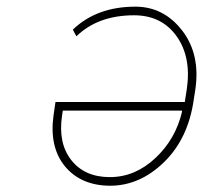

<svg xmlns="http://www.w3.org/2000/svg" viewBox="-20 -559 622 588"><path d="M455.6 -74.7Q517.6 -132.3 537.6 -217.3L536.6 -220.2H172.4L169.9 -204.1Q157.7 -120.6 198.2 -68.8Q239.3 -16.6 316.4 -16.6Q393.6 -16.6 455.6 -74.7ZM394.5 -538.6Q481.4 -538.6 538.1 -465.3Q594.2 -392.1 578.1 -284.2L573.2 -252.9Q556.2 -134.3 482.4 -62.5Q408.7 9.3 318.4 9.8Q228.5 9.8 179.2 -49.3Q130.4 -108.4 144 -206.1L149.9 -246.6H545.9L551.8 -284.2Q566.9 -383.3 521 -447.8Q475.1 -512.2 390.6 -512.2Q280.3 -512.2 213.9 -447.8L203.1 -468.3Q276.4 -538.6 394.5 -538.6Z"/></svg>

Font: Roboto-ThinItalic
Style: Italic
Weight: 250
Italic angle: -12°
Designer: Google
Version: Version 1.100141; 2013; ttfautohint (v0.94.14-c901) -l 8 -r 